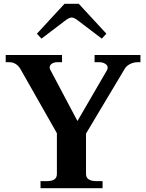

<svg xmlns="http://www.w3.org/2000/svg" viewBox="-20 -989 768 1009"><path d="M174 -812 319 -969H394L539 -812L515 -786L390 -881Q369 -897 357 -897Q344 -897 323 -881L198 -786ZM193 -37H223Q252 -37 265.5 -46Q279 -55 279 -75V-289L87 -627Q77 -644 62 -653Q47 -662 31 -662H10V-700H306V-662H279Q265 -662 253 -654.5Q241 -647 241 -635Q241 -629 244 -623L387 -353L541 -618Q546 -628 546 -633Q546 -646 532.5 -654Q519 -662 504 -662H477V-700H718V-662H702Q682 -662 662.5 -652Q643 -642 634 -625L432 -287V-75Q432 -37 488 -37H519V0H193Z"/></svg>

Font: Taviraj SemiBold
Style: Regular
Weight: 600
Designer: Katatrad Team
Foundry: CadsonDemak
Version: Version 1.001